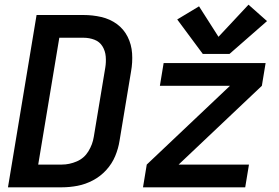

<svg xmlns="http://www.w3.org/2000/svg" viewBox="-20 -799 1192 819"><path d="M845 -569H959L1119 -709L1040 -779L912 -642L829 -772L736 -716ZM14 0H244Q277 0 311 -6.5Q345 -13 377 -30Q409 -47 433.5 -74Q458 -101 471.5 -133.5Q485 -166 490 -199L539 -494Q546 -533 543.5 -571Q541 -609 524.5 -642Q508 -675 478.5 -696.5Q449 -718 412 -726.5Q375 -735 336 -735H136ZM143 -97 233 -638H336Q361 -638 383 -629.5Q405 -621 417 -601.5Q429 -582 431 -558Q433 -534 429 -510L380 -215Q375 -183 357 -153.5Q339 -124 307.5 -110.5Q276 -97 244 -97ZM590 0H1026L1042 -97H742L1097 -433L1113 -530H678L662 -433H961L606 -97Z"/></svg>

Font: Iosevka Sparkle Semibold
Style: Italic
Weight: 600
Italic angle: -9°
Designer: Belleve Invis
Foundry: Belleve Invis
Version: Version 4.5.0; ttfautohint (v1.8.3)